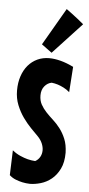

<svg xmlns="http://www.w3.org/2000/svg" viewBox="-56 -817 397 855"><g transform="rotate(5 143.0 -389.0)"><path d="M257.8 -146Q257.8 -102.5 243.4 -73.5Q229 -44.4 207.3 -26.9Q185.5 -9.3 159.7 -1.7Q133.8 5.9 110.8 5.9Q93.8 5.4 77.6 2Q63.5 -1 47.6 -7.1Q31.7 -13.2 19 -24.9L22.9 -136.2Q40.5 -122.1 58.6 -114.3Q76.7 -106.4 91.8 -102.5Q109.4 -98.1 126 -97.2Q139.6 -104.5 147.2 -117.9Q154.8 -131.3 154.8 -147.9Q154.8 -162.1 148.2 -178Q141.6 -193.8 127.9 -208Q114.3 -221.7 95.5 -241Q76.7 -260.3 59.3 -284.7Q42 -309.1 30 -338.9Q18.1 -368.7 18.1 -403.8Q18.1 -438.5 27.6 -467Q37.1 -495.6 54.4 -516.1Q71.8 -536.6 95.9 -547.9Q120.1 -559.1 148.9 -559.1Q172.4 -559.1 199.7 -552Q227.1 -544.9 257.8 -529.8L250 -416Q237.3 -427.2 223.1 -434.3Q209 -441.4 196.8 -445.3Q182.6 -449.7 168.9 -451.2Q150.4 -447.8 137.2 -431.9Q124 -416 124 -391.1Q124 -367.7 133.5 -350.3Q143.1 -333 157.5 -317.6Q171.9 -302.2 189 -286.9Q206.1 -271.5 220.9 -252Q235.8 -232.4 246.3 -207Q256.8 -181.6 257.8 -146ZM207 -783.7Q219.2 -774.9 233.2 -764.4Q247.1 -753.9 258.8 -744.6Q272.5 -733.9 285.6 -722.7L156.7 -584L110.8 -617.7Z"/></g></svg>

Font: Mouse Memoirs
Style: Regular
Weight: 400
Version: Version 1.000